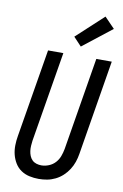

<svg xmlns="http://www.w3.org/2000/svg" viewBox="-106 -1045 714 1113"><g transform="rotate(10 251.5 -489.0)"><path d="M203 8Q175 8 148 2Q121 -4 99 -19Q77 -34 63 -57Q49 -80 42.5 -106Q36 -132 36.5 -160.5Q37 -189 42 -217L128 -735H218L130 -204Q128 -189 127 -173.5Q126 -158 128 -143Q130 -128 135.5 -114.5Q141 -101 151 -91Q161 -81 175.5 -76.5Q190 -72 205 -72Q227 -72 249 -81Q271 -90 286.5 -107Q302 -124 310 -145.5Q318 -167 322 -189L412 -735H503L411 -176Q407 -151 399 -127.5Q391 -104 377 -82Q363 -60 343.5 -42Q324 -24 300.5 -12.5Q277 -1 252.5 3.5Q228 8 203 8ZM311 -790 264 -840 422 -986 482 -924Z"/></g></svg>

Font: Iosevka Curly Medium Oblique
Style: Regular
Weight: 500
Italic angle: -9°
Monospace: yes
Designer: Belleve Invis
Foundry: Belleve Invis
Version: Version 11.1.0; ttfautohint (v1.8.3)